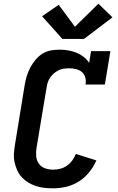

<svg xmlns="http://www.w3.org/2000/svg" viewBox="-20 -1012 640 1040"><path d="M268 8Q244 8 220.5 5.5Q197 3 174.5 -4.5Q152 -12 133 -23.5Q114 -35 98.5 -51.5Q83 -68 73.5 -89Q64 -110 59 -133Q54 -156 55.5 -180Q57 -204 61 -228L114 -553Q118 -576 125 -599.5Q132 -623 143.5 -645Q155 -667 171.5 -687Q188 -707 209 -720.5Q230 -734 254.5 -738.5Q279 -743 302 -743Q326 -743 349.5 -739Q373 -735 394 -726.5Q415 -718 433 -704Q451 -690 463 -671L473 -735H578L548 -554H443Q447 -573 442 -591.5Q437 -610 424 -621.5Q411 -633 392.5 -637.5Q374 -642 355 -642Q341 -642 326 -640Q311 -638 297.5 -631.5Q284 -625 272 -614.5Q260 -604 251.5 -591.5Q243 -579 238.5 -565Q234 -551 232 -536L178 -212Q174 -189 176 -166Q178 -143 190.5 -125.5Q203 -108 224 -100.5Q245 -93 268 -93Q287 -93 306.5 -98Q326 -103 342.5 -114.5Q359 -126 371 -142.5Q383 -159 391 -178L502 -143Q487 -109 463 -79Q439 -49 407 -29Q375 -9 339.5 -0.5Q304 8 268 8ZM435 -801H318L208 -924L298 -986L386 -867L513 -992L589 -918Z"/></svg>

Font: Iosevka Slab Extended
Style: Bold Italic
Weight: 700
Width: 7
Italic angle: -9°
Monospace: yes
Designer: Belleve Invis
Foundry: Belleve Invis
Version: Version 11.1.0; ttfautohint (v1.8.3)